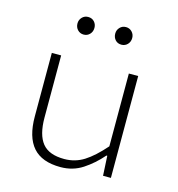

<svg xmlns="http://www.w3.org/2000/svg" viewBox="-104 -771 808 874"><g transform="rotate(15 300.0 -334.5)"><path d="M259 12Q171 12 129 -36Q87 -84 87 -181V-480H131V-187Q131 -106 162.5 -67Q194 -28 266 -28Q317 -28 359 -54.5Q401 -81 450 -137V-480H494V0H457L452 -93H448Q409 -48 363 -18Q317 12 259 12ZM205 -598Q188 -598 176.5 -610Q165 -622 165 -640Q165 -657 176.5 -669Q188 -681 205 -681Q223 -681 234 -669Q245 -657 245 -640Q245 -622 233.5 -610Q222 -598 205 -598ZM383 -598Q365 -598 354 -610Q343 -622 343 -640Q343 -657 354.5 -669Q366 -681 383 -681Q400 -681 411.5 -669Q423 -657 423 -640Q423 -622 411.5 -610Q400 -598 383 -598Z"/></g></svg>

Font: Source Code Pro ExtraLight Light
Style: Regular
Weight: 300
Monospace: yes
Version: Version 1.018;hotconv 1.0.116;makeotfexe 2.5.65601